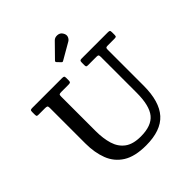

<svg xmlns="http://www.w3.org/2000/svg" viewBox="-259 -1174 1372 1372"><g transform="rotate(-45 427.0 -488.0)"><path d="M627 -684H541Q530.5 -684 527.2 -687.5Q524 -691 524 -702V-728Q524 -742 528 -746Q532 -750 545 -750H808Q821 -750 825.5 -746.8Q830 -743.5 830 -729.5V-703.5Q830 -690 825.5 -687Q821 -684 808 -684H743.5Q728.5 -684 724.2 -680.5Q720 -677 720 -663V-300Q720 -139 650.5 -61.8Q581 15.5 430.5 15.5Q318 15.5 253.2 -25.5Q188.5 -66.5 161 -138.2Q133.5 -210 133.5 -301.5V-662.5Q133.5 -677.5 127.5 -680.8Q121.5 -684 108 -684H42Q29 -684 26.2 -688.2Q23.5 -692.5 23.5 -706V-730.5Q23.5 -743.5 28.2 -746.8Q33 -750 45 -750H345Q357.5 -750 362.8 -747Q368 -744 368 -730.5V-706.5Q368 -691.5 363.2 -687.8Q358.5 -684 344 -684H273.5Q256.5 -684 252.2 -680.2Q248 -676.5 248 -660V-313Q248 -237.5 265.5 -179.8Q283 -122 327 -89.2Q371 -56.5 449.5 -56.5Q557.5 -56.5 603.2 -112.8Q649 -169 649 -300V-661Q649 -676 645.2 -680Q641.5 -684 627 -684ZM421.5 -835 399 -858.5Q391 -867 399 -874.5L499.5 -977Q514.5 -992.5 539.2 -990.8Q564 -989 576 -970Q590 -948.5 583.8 -930.2Q577.5 -912 562 -903L440.5 -833Q434 -829 430.5 -829Q427 -829 421.5 -835Z"/></g></svg>

Font: Besley* Medium
Style: Regular
Weight: 500
Designer: Owen Earl
Foundry: indestructible type*
Version: Version 3.000; ttfautohint (v1.8.3)